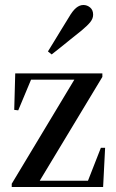

<svg xmlns="http://www.w3.org/2000/svg" viewBox="-20 -749 463 769"><path d="M27 0V-13L288 -447V-421L284 -430H184H68L109 -441L53 -307L37 -309L41 -455H390V-441L127 -5L135 -40V-25H242H368L328 -14L384 -157H401L393 0ZM172 -543Q183 -561 196 -582Q209 -603 224 -628Q239 -653 256 -680Q271 -706 285 -717.5Q299 -729 314 -729Q329 -729 341 -719Q353 -709 353 -690Q353 -675 342 -661Q331 -647 307 -627Q283 -608 262 -591Q241 -574 223 -559.5Q205 -545 187 -531Z"/></svg>

Font: Source Serif 4 60pt SemiBold
Style: Regular
Weight: 600
Version: Version 4.004;hotconv 1.0.116;makeotfexe 2.5.65601